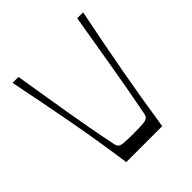

<svg xmlns="http://www.w3.org/2000/svg" viewBox="-186 -842 985 985"><g transform="rotate(-45 306.5 -350.0)"><path d="M176 0Q152 -173 119.5 -348.5Q87 -524 51 -700H94Q106 -628 118 -554Q130 -480 142.5 -405.5Q155 -331 168.5 -257Q182 -183 197 -111Q200 -96 207.5 -88.5Q215 -81 237 -79Q259 -77 307 -77Q354 -77 376 -79Q398 -81 406 -88.5Q414 -96 417 -111Q431 -183 444.5 -257Q458 -331 470.5 -405.5Q483 -480 495.5 -554Q508 -628 520 -700H563Q527 -524 495 -348.5Q463 -173 437 0Z"/></g></svg>

Font: Ojuju
Style: Regular
Weight: 400
Designer: Chisaokwu Joboson, Mirko Velimirovic
Foundry: Udi Foundry
Version: Version 1.000